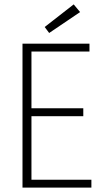

<svg xmlns="http://www.w3.org/2000/svg" viewBox="-20 -859 492 879"><path d="M398.4 -36.1H124V-327.1H361.3V-363.3H124V-623H389.6V-659.2H83V0H398.4ZM346.7 -803.7 317.4 -838.9 184.6 -735.4 205.1 -708Z"/></svg>

Font: Yaldevi Colombo ExtraLight
Style: Regular
Weight: 275
Designer: Sol Matas, Denzil Rajitha, Kosala Senevirathne and Pathum Egodawatta
Foundry: Mooniak
Version: Version 1.020 ; ttfautohint (v1.6)